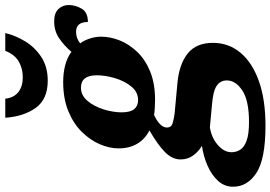

<svg xmlns="http://www.w3.org/2000/svg" viewBox="-240 -638 1051 746"><g transform="rotate(-90 286.0 -265.5)"><path d="M170 240Q41 240 -13 205Q-67 170 -67 114Q-67 81 -44.5 56Q-22 31 14.5 15Q51 -1 92 -7Q72 -18 55.5 -39.5Q39 -61 39 -90Q39 -122 67 -150Q95 -178 152 -211Q119 -227 100.5 -257.5Q82 -288 82 -331Q82 -366 98 -403.5Q114 -441 146 -473.5Q178 -506 226.5 -526Q275 -546 340 -546Q374 -546 404 -538.5Q434 -531 457 -514Q481 -542 509.5 -561.5Q538 -581 575 -581Q608 -581 623.5 -564.5Q639 -548 639 -525Q639 -499 625 -474.5Q611 -450 573 -450Q573 -496 535 -496Q510 -496 490 -480Q501 -466 508.5 -443.5Q516 -421 516 -399Q516 -363 501.5 -326.5Q487 -290 457 -258.5Q427 -227 380.5 -208Q334 -189 270 -189Q261 -189 240.5 -190Q220 -191 212 -193Q163 -170 163 -143Q163 -126 179 -121Q195 -116 218 -113L337 -102Q410 -95 451 -62Q492 -29 492 36Q492 97 453.5 143Q415 189 343 214.5Q271 240 170 240ZM270 -255Q301 -255 322.5 -281.5Q344 -308 355 -345.5Q366 -383 366 -415Q366 -477 318 -477Q288 -477 266.5 -451.5Q245 -426 233.5 -389Q222 -352 222 -319Q222 -285 234.5 -270Q247 -255 270 -255ZM184 176Q268 176 307 150Q346 124 346 90Q346 64 324.5 50Q303 36 250 32L164 24Q124 30 95.5 54.5Q67 79 67 108Q67 126 76.5 141.5Q86 157 111.5 166.5Q137 176 184 176ZM345 -606Q273 -606 239.5 -652.5Q206 -699 201 -771H275Q279 -737 301 -720Q323 -703 358 -703Q393 -703 420 -719Q447 -735 461 -771H530Q521 -732 498 -694Q475 -656 437 -631Q399 -606 345 -606Z"/></g></svg>

Font: Noto Serif ExtraBold
Style: Italic
Weight: 800
Italic angle: -12°
Designer: Monotype Design Team
Foundry: Monotype Imaging Inc.
Version: Version 2.013